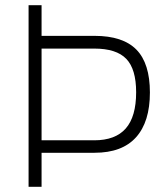

<svg xmlns="http://www.w3.org/2000/svg" viewBox="-20 -719 640 739"><path d="M90 -699H140V-581H344Q453 -581 505 -528Q557 -475 557 -363Q557 -250 503.5 -190.5Q450 -131 344 -131H140V0H90ZM343 -179Q424 -179 464 -224.5Q504 -270 504 -364Q504 -453 466 -492.5Q428 -532 343 -532H140V-179Z"/></svg>

Font: Cairo Light
Style: Regular
Weight: 300
Designer: Mohamed Gaber, the designers of Titillium
Foundry: Kief Type Foundry
Version: Version 2.009; ttfautohint (v1.5.33-1714) -l 8 -r 50 -G 200 